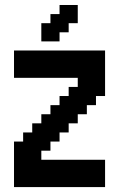

<svg xmlns="http://www.w3.org/2000/svg" viewBox="-20 -761 484 781"><path d="M296.3 -740.7V-666.7H259.3V-629.6H222.2V-592.6H148.1V-666.7H185.2V-703.7H222.2V-740.7ZM148.1 -111.1H407.4V0H37V-185.2H74.1V-222.2H111.1V-259.3H148.1V-296.3H185.2V-333.3H222.2V-370.4H259.3V-407.4H296.3V-444.4H37V-555.6H407.4V-370.4H370.4V-333.3H333.3V-296.3H296.3V-259.3H259.3V-222.2H222.2V-185.2H185.2V-148.1H148.1Z"/></svg>

Font: Jersey 15
Style: Regular
Weight: 400
Designer: Sarah Cadigan-Fried
Version: Version 1.001; ttfautohint (v1.8.4.7-5d5b)